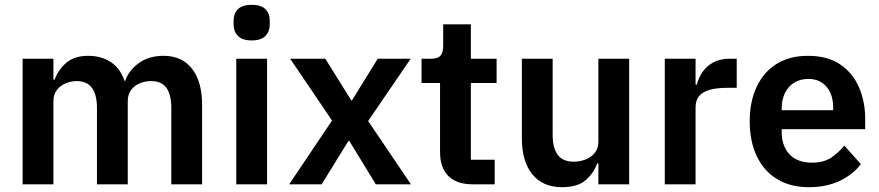

<svg xmlns="http://www.w3.org/2000/svg" viewBox="-20 -766 3655 798"><path d="M202 0H74V-522H202V-435H207Q222 -476 255.5 -505Q289 -534 347 -534Q401 -534 440.5 -508Q480 -482 498 -429H500Q514 -472 556 -503Q598 -534 660 -534Q736 -534 778 -480.5Q820 -427 820 -330V0H692V-317Q692 -373 671.5 -401Q651 -429 608 -429Q583 -429 560.5 -419.5Q538 -410 524.5 -391.5Q511 -373 511 -345V0H383V-317Q383 -373 362 -401Q341 -429 299 -429Q275 -429 252.5 -419.5Q230 -410 216 -391.5Q202 -373 202 -345Z M1026 -598Q987 -598 969 -616.5Q951 -635 951 -662V-682Q951 -710 969 -728Q987 -746 1026 -746Q1065 -746 1083 -728Q1101 -710 1101 -682V-662Q1101 -635 1083 -616.5Q1065 -598 1026 -598ZM962 0V-522H1090V0Z M1182 0 1360 -265 1186 -522H1332L1440 -349H1443L1550 -522H1687L1510 -263L1688 0H1542L1432 -180H1428L1317 0Z M2036 0H1944Q1878 0 1843.5 -34.5Q1809 -69 1809 -133V-421H1732V-522H1772Q1801 -522 1811.5 -535.5Q1822 -549 1822 -576V-665H1937V-522H2044V-421H1937V-102H2036Z M2467 0V-87H2462Q2449 -48 2415 -18Q2381 12 2316 12Q2236 12 2192.5 -41.5Q2149 -95 2149 -192V-522H2277V-205Q2277 -151 2298 -122.5Q2319 -94 2365 -94Q2390 -94 2413.5 -103Q2437 -112 2452 -130.5Q2467 -149 2467 -177V-522H2595V0Z M2871 0H2743V-522H2871V-414H2876Q2883 -442 2899.5 -466.5Q2916 -491 2944.5 -506.5Q2973 -522 3014 -522H3042V-401H3002Q2959 -401 2929.5 -392.5Q2900 -384 2885.5 -366.5Q2871 -349 2871 -320Z M3342 12Q3265 12 3210 -21.5Q3155 -55 3125.5 -116.5Q3096 -178 3096 -262Q3096 -344 3125 -405.5Q3154 -467 3208 -500.5Q3262 -534 3338 -534Q3420 -534 3472.5 -498Q3525 -462 3550.5 -402.5Q3576 -343 3576 -271V-229H3229V-216Q3229 -160 3261 -125Q3293 -90 3356 -90Q3403 -90 3434 -110.5Q3465 -131 3489 -161L3558 -84Q3526 -41 3470.5 -14.5Q3415 12 3342 12ZM3340 -438Q3306 -438 3281 -422.5Q3256 -407 3242.5 -379.5Q3229 -352 3229 -316V-308H3443V-317Q3443 -354 3431 -380.5Q3419 -407 3396 -422.5Q3373 -438 3340 -438Z"/></svg>

Font: IBM Plex Sans SemiBold
Style: Regular
Weight: 600
Designer: Mike Abbink, Paul van der Laan, Pieter van Rosmalen
Foundry: Bold Monday
Version: Version 3.201